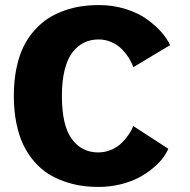

<svg xmlns="http://www.w3.org/2000/svg" viewBox="-20 -726 750 757"><path d="M368.5 11Q333 11 299.8 6Q266.5 1 232.5 -11Q198.5 -23 169.8 -41.2Q141 -59.5 115.8 -88.2Q90.5 -117 72.8 -153.2Q55 -189.5 44.8 -239.2Q34.5 -289 34.5 -348Q34.5 -407 44.8 -456.8Q55 -506.5 73 -542.8Q91 -579 116.8 -607.5Q142.5 -636 171.2 -654.2Q200 -672.5 234.2 -684.5Q268.5 -696.5 301.8 -701.2Q335 -706 370.5 -706Q425.5 -706 475.2 -690.5Q525 -675 559.2 -650.2Q593.5 -625.5 616.5 -599.2Q639.5 -573 650.5 -548L505.5 -461Q500 -478 489.2 -495.5Q478.5 -513 462 -530.5Q445.5 -548 421 -559.2Q396.5 -570.5 369 -570.5Q338 -570.5 312.5 -558.5Q287 -546.5 266.8 -521Q246.5 -495.5 235.2 -451.5Q224 -407.5 224 -348Q224 -231.5 263 -178.2Q302 -125 367 -125Q394.5 -125 419.2 -135.8Q444 -146.5 460.8 -163.5Q477.5 -180.5 488.5 -197Q499.5 -213.5 505.5 -229L643.5 -139.5Q636 -121 621 -101.5Q606 -82 581.5 -61.8Q557 -41.5 526.8 -25.5Q496.5 -9.5 455 0.8Q413.5 11 368.5 11Z"/></svg>

Font: League Mono ExtraBold
Style: Regular
Weight: 800
Width: 6
Designer: Tyler Finck
Foundry: The League of Moveable Type / Tyler Finck
Version: Version 2.210